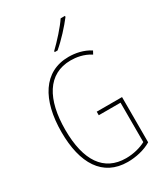

<svg xmlns="http://www.w3.org/2000/svg" viewBox="-230 -1056 1023 1169"><g transform="rotate(-30 281.5 -471.0)"><path d="M261 -799V-792H281C332 -835 390 -899 425 -945V-952H395C365 -907 306 -842 261 -799ZM313 10C370 10 433 -4 479 -32V-350H301V-325H454V-48C419 -29 369 -15 315 -15C161 -15 80 -132 80 -350C80 -562 158 -700 319 -700C357 -700 408 -693 456 -662L468 -684C421 -715 365 -725 319 -725C143 -725 53 -575 53 -349C53 -130 137 10 313 10Z"/></g></svg>

Font: Noto Sans Mono SemiCondensed Thin
Style: Regular
Weight: 100
Width: 4
Designer: Monotype Design Team
Foundry: Monotype Imaging Inc.
Version: Version 2.014